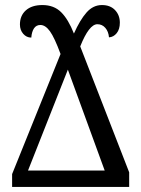

<svg xmlns="http://www.w3.org/2000/svg" viewBox="-20 -741 560 761"><path d="M28 -51 220 -527Q196 -592 178 -617Q160 -642 140 -642Q124 -642 115 -629Q106 -616 104 -592Q85 -592 72 -607Q59 -622 59 -644Q59 -679 82.5 -700Q106 -721 148 -721Q194 -721 222.5 -692.5Q251 -664 273 -608Q297 -662 323 -691.5Q349 -721 384 -721Q417 -721 436 -701Q455 -681 455 -651Q455 -625 442.5 -609.5Q430 -594 412 -593Q410 -616 397.5 -630.5Q385 -645 366 -645Q333 -645 298 -557L492 -58V0H28ZM395 -65 249 -465 91 -65Z"/></svg>

Font: Noto Serif Cond
Style: Regular
Weight: 400
Width: 3
Designer: Monotype Design Team
Foundry: Monotype Imaging Inc.
Version: Version 1.001